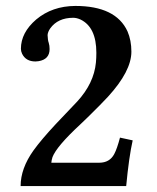

<svg xmlns="http://www.w3.org/2000/svg" viewBox="-20 -630 530 650"><path d="M50.8 -464.8Q50.8 -519.5 102.5 -564Q156.7 -609.4 234.9 -609.9Q372.1 -609.9 411.6 -523.9Q424.8 -493.7 424.8 -455.1Q424.8 -389.2 345.7 -302.7Q322.3 -277.3 276.9 -232.9Q269.5 -225.6 251.5 -208.5Q171.4 -134.3 157.7 -98.1Q154.3 -87.4 153.8 -79.1H315.9Q351.1 -79.1 366.7 -108.4Q376.5 -127 386.2 -164.1L429.2 -154.8Q416.5 -98.6 407.2 0H49.8Q49.8 -59.6 93.3 -120.6Q120.1 -157.7 168.9 -210L241.2 -286.1Q297.9 -347.7 304.7 -418Q306.2 -433.6 306.2 -451.2Q306.2 -538.1 252.4 -564Q239.3 -569.8 228 -569.8Q175.8 -569.8 149.9 -533.7Q141.6 -521.5 141.1 -511.2Q141.6 -494.1 145 -484.9Q147.9 -476.1 147.9 -463.9Q147.9 -429.2 110.8 -422.9Q105 -421.9 100.1 -421.9Q67.4 -421.9 54.7 -448.2Q50.8 -456.5 50.8 -464.8Z"/></svg>

Font: Linux Libertine O
Style: Semibold
Weight: 700
Designer: Philipp H. Poll
Foundry: Philipp H. Poll
Version: Version 5.0.0